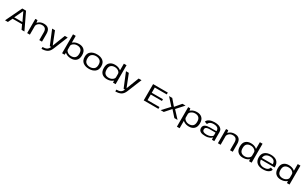

<svg xmlns="http://www.w3.org/2000/svg" viewBox="517 -3723 10880 6892"><g transform="rotate(30 5957.0 -277.0)"><path d="M44 0H162.5L249.5 -185H642.5L729 0H847.5L524 -677H368ZM276 -258.5 445.5 -615H447L616.5 -258.5Z M961 0H1073V-449.5L1050 -588.5H961ZM1464 0H1576V-323.5Q1576 -458 1512 -526.5Q1448 -595 1321 -595Q1186 -595 1100 -518.2Q1014 -441.5 1014 -362L1068.5 -320.5Q1068.5 -407.5 1131.2 -463Q1194 -518.5 1283.5 -518.5Q1371.5 -518.5 1417.8 -471.8Q1464 -425 1464 -318.5Z M1899 0H2062.5L2301.5 -588.5H2182.5L1981.5 -71H1980L1775 -588.5H1657ZM1688 231.5Q1826 231.5 1916.5 183.8Q2007 136 2062.5 0L1957 -0.5Q1918 93 1856 125Q1794 157 1688 157Z M2408.5 0H2514.5L2521 -117.5V-785H2408.5ZM2778.5 4.5Q2910 4.5 2988.8 -70.8Q3067.5 -146 3067.5 -295.5Q3067.5 -445.5 2988.8 -520Q2910 -594.5 2778.5 -594.5Q2650.5 -594.5 2562 -536.8Q2473.5 -479 2473.5 -428.5L2520.5 -365.5Q2520.5 -423 2586.8 -470.5Q2653 -518 2744 -518Q2838.5 -518 2895.8 -465.2Q2953 -412.5 2953 -295Q2953 -177 2895.8 -124.5Q2838.5 -72 2744 -72Q2653 -72 2586.8 -119.8Q2520.5 -167.5 2520.5 -225.5L2473.5 -161.5Q2473.5 -111 2562 -53.2Q2650.5 4.5 2778.5 4.5Z M3518.5 4.5Q3671 4.5 3766.8 -69.8Q3862.5 -144 3862.5 -296.5Q3862.5 -449 3766.8 -522Q3671 -595 3518.5 -595Q3365.5 -595 3269.8 -522Q3174 -449 3174 -296.5Q3174 -144 3269.8 -69.8Q3365.5 4.5 3518.5 4.5ZM3518.5 -70.5Q3421.5 -70.5 3354 -122.2Q3286.5 -174 3286.5 -295.5Q3286.5 -417.5 3354 -468.8Q3421.5 -520 3518.5 -520Q3615.5 -520 3682.8 -468.8Q3750 -417.5 3750 -295.5Q3750 -174 3682.8 -122.2Q3615.5 -70.5 3518.5 -70.5Z M4519 0H4627.5V-785H4516V-118.5ZM4260.5 4.5Q4388.5 4.5 4475.8 -53.2Q4563 -111 4563 -161.5L4516 -225.5Q4516 -167.5 4451 -119.8Q4386 -72 4295 -72Q4201 -72 4142.5 -123.8Q4084 -175.5 4084 -295Q4084 -415 4142.5 -466.5Q4201 -518 4295 -518Q4386 -518 4451 -470.5Q4516 -423 4516 -365.5L4563 -428.5Q4563 -479 4475.8 -536.8Q4388.5 -594.5 4260.5 -594.5Q4129 -594.5 4049.2 -521Q3969.5 -447.5 3969.5 -295.5Q3969.5 -144 4049.2 -69.8Q4129 4.5 4260.5 4.5Z M4959 0H5122.5L5361.5 -588.5H5242.5L5041.5 -71H5040L4835 -588.5H4717ZM4748 231.5Q4886 231.5 4976.5 183.8Q5067 136 5122.5 0L5017 -0.5Q4978 93 4916 125Q4854 157 4748 157Z M5792 0H6401.5V-76.5H5905.5V-309H6370V-381H5905.5V-598.5H6401.5V-675H5792Z M6492.5 0H6622.5L6841.5 -247.5L7063 0H7195L6922 -294.5L7187 -588.5H7056.5L6847.5 -342L6635 -588.5H6503L6767 -294.5Z M7295.5 221.5H7407.5V-469.5L7384.5 -588.5H7295.5ZM7665.5 4.5Q7797 4.5 7875.8 -70.8Q7954.5 -146 7954.5 -295.5Q7954.5 -445.5 7875.8 -520Q7797 -594.5 7665.5 -594.5Q7537.5 -594.5 7449 -536.8Q7360.5 -479 7360.5 -428.5L7407.5 -365.5Q7407.5 -423 7473.8 -470.5Q7540 -518 7631 -518Q7725.5 -518 7782.8 -465.2Q7840 -412.5 7840 -295Q7840 -177 7782.8 -124.5Q7725.5 -72 7631 -72Q7540 -72 7473.8 -119.8Q7407.5 -167.5 7407.5 -225.5L7360.5 -161.5Q7360.5 -111 7449 -53.2Q7537.5 4.5 7665.5 4.5Z M8337.5 6Q8397 6 8444 -4.2Q8491 -14.5 8525.5 -30.5Q8560 -46.5 8581.8 -64.2Q8603.5 -82 8612 -98.5L8620 0H8717.5V-372Q8717.5 -447.5 8679 -496.5Q8640.5 -545.5 8568.2 -570Q8496 -594.5 8394 -594.5Q8337 -594.5 8284.5 -584.5Q8232 -574.5 8189.2 -555Q8146.5 -535.5 8116.8 -506Q8087 -476.5 8075 -436L8183 -397Q8193.5 -438.5 8223 -466Q8252.5 -493.5 8296.5 -507Q8340.5 -520.5 8395 -520.5Q8459 -520.5 8506 -504.8Q8553 -489 8579 -458Q8605 -427 8605 -380V-347H8338Q8278.5 -347 8228.5 -338Q8178.5 -329 8142.2 -309Q8106 -289 8086.2 -255.8Q8066.5 -222.5 8066.5 -173.5Q8066.5 -123 8086.2 -88.5Q8106 -54 8142.5 -33Q8179 -12 8228.5 -3Q8278 6 8337.5 6ZM8358 -63.5Q8321.5 -63.5 8289.2 -69Q8257 -74.5 8232.2 -87Q8207.5 -99.5 8193.8 -121.2Q8180 -143 8180 -177Q8180 -210 8193.8 -231.8Q8207.5 -253.5 8231.8 -265.2Q8256 -277 8287.5 -282Q8319 -287 8354 -287H8603V-166Q8590.5 -141 8557.8 -117.2Q8525 -93.5 8474.8 -78.5Q8424.5 -63.5 8358 -63.5Z M8867 0H8979V-449.5L8956 -588.5H8867ZM9370 0H9482V-323.5Q9482 -458 9418 -526.5Q9354 -595 9227 -595Q9092 -595 9006 -518.2Q8920 -441.5 8920 -362L8974.5 -320.5Q8974.5 -407.5 9037.2 -463Q9100 -518.5 9189.5 -518.5Q9277.5 -518.5 9323.8 -471.8Q9370 -425 9370 -318.5Z M10156.5 0H10265V-785H10153.5V-118.5ZM9898 4.5Q10026 4.5 10113.2 -53.2Q10200.5 -111 10200.5 -161.5L10153.5 -225.5Q10153.5 -167.5 10088.5 -119.8Q10023.5 -72 9932.5 -72Q9838.5 -72 9780 -123.8Q9721.5 -175.5 9721.5 -295Q9721.5 -415 9780 -466.5Q9838.5 -518 9932.5 -518Q10023.5 -518 10088.5 -470.5Q10153.5 -423 10153.5 -365.5L10200.5 -428.5Q10200.5 -479 10113.2 -536.8Q10026 -594.5 9898 -594.5Q9766.5 -594.5 9686.8 -521Q9607 -447.5 9607 -295.5Q9607 -144 9686.8 -69.8Q9766.5 4.5 9898 4.5Z M10731 5.5V-65Q10623.5 -65 10560 -120.5Q10495.5 -175.5 10495.5 -295Q10495.5 -418 10562 -471Q10628.5 -524.5 10728.5 -524.5Q10831.5 -524.5 10892.5 -475Q10946 -429.5 10951.5 -331H10483V-263H11062.5Q11065.5 -279 11065.5 -297.5Q11065.5 -443 10977 -519Q10887.5 -594.5 10728 -594.5Q10575 -594.5 10482 -520Q10388 -445 10388 -295.5Q10388 -148.5 10479.5 -71Q10570 5.5 10731 5.5ZM10731 -65V5.5Q10822 5.5 10886 -13.5Q10949 -32.5 10992.5 -71.5Q11035.5 -109 11048 -159.5L10951 -196Q10938.5 -157 10913 -126Q10887 -95.5 10839.5 -80Q10792.5 -65 10731 -65Z M11726.5 0H11835V-785H11723.5V-118.5ZM11468 4.5Q11596 4.5 11683.2 -53.2Q11770.5 -111 11770.5 -161.5L11723.5 -225.5Q11723.5 -167.5 11658.5 -119.8Q11593.5 -72 11502.5 -72Q11408.5 -72 11350 -123.8Q11291.5 -175.5 11291.5 -295Q11291.5 -415 11350 -466.5Q11408.5 -518 11502.5 -518Q11593.5 -518 11658.5 -470.5Q11723.5 -423 11723.5 -365.5L11770.5 -428.5Q11770.5 -479 11683.2 -536.8Q11596 -594.5 11468 -594.5Q11336.5 -594.5 11256.8 -521Q11177 -447.5 11177 -295.5Q11177 -144 11256.8 -69.8Q11336.5 4.5 11468 4.5Z"/></g></svg>

Font: Anybody Expanded
Style: Regular
Weight: 400
Width: 7
Version: Version 1.113;gftools[0.9.25]